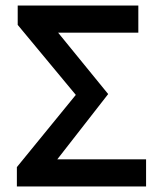

<svg xmlns="http://www.w3.org/2000/svg" viewBox="-20 -674 584 694"><path d="M41 0V-70L254 -331L44 -584V-654H480V-556H190L371 -334L187 -98H508V0Z"/></svg>

Font: Source Sans 3 SemiBold
Style: Regular
Weight: 600
Designer: Paul D. Hunt
Foundry: Adobe
Version: Version 3.046;hotconv 1.0.118;makeotfexe 2.5.65603